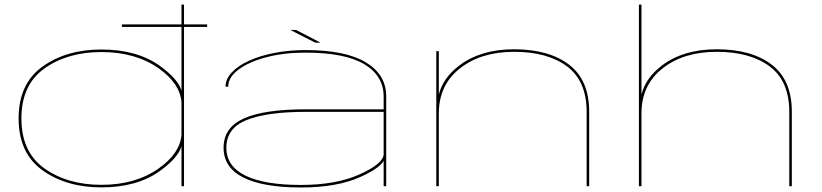

<svg xmlns="http://www.w3.org/2000/svg" viewBox="-20 -805 3553 830"><path d="M507 -688.5V-699.5H764.5V-785H775.5V-699.5H875.5V-688.5H775.5V0H764.5V-172.5Q749.5 -122 670 -65Q571.5 5 418.5 5Q266.5 5 163.5 -69Q60.5 -143 60.5 -293Q60.5 -443 163.5 -517Q266.5 -591 418.5 -591Q571.5 -591 670 -521Q749.5 -464 764.5 -413.5V-688.5ZM764.5 -222V-364Q758 -444.5 665.5 -510Q565.5 -580 418.5 -580Q271.5 -580 172 -509Q72.5 -438 72.5 -293Q72.5 -148 172 -77Q271.5 -6 418.5 -6Q565.5 -6 665.5 -76.5Q758 -141.5 764.5 -222Z M1638.5 0V-110Q1622.5 -79 1541 -41.5Q1439.5 5.5 1281 5.5Q1118 5.5 1032.2 -37.5Q946.5 -80.5 946.5 -166.5Q946.5 -253.5 1034.2 -293Q1122 -332.5 1302.5 -332.5H1638.5V-387.5Q1638.5 -477.5 1554.5 -527.5Q1470.5 -577.5 1300.5 -577.5Q1208 -577.5 1132.2 -557.8Q1056.5 -538 1011.5 -504.5Q966.5 -471 966.5 -430H955Q955 -463.5 982.2 -492.2Q1009.5 -521 1057.2 -542.8Q1105 -564.5 1167.5 -576.5Q1230 -588.5 1300.5 -588.5Q1474.5 -588.5 1562 -535.2Q1649.5 -482 1649.5 -388.5V0ZM1638.5 -139V-321.5H1303Q1134 -321.5 1046.2 -286.2Q958.5 -251 958.5 -166.5Q958.5 -86.5 1040.5 -46Q1122.5 -5.5 1281 -5.5Q1434 -5.5 1536.2 -52Q1638.5 -98.5 1638.5 -139ZM1343 -620.5 1235 -675.5H1260L1366 -620.5Z M1866 0V-584H1877V-396Q1894.5 -467.5 1964.5 -521Q2057.5 -592 2202 -592Q2353 -592 2440 -525.5Q2527 -459 2527 -322V0H2516V-321Q2516 -454.5 2431.5 -517.8Q2347 -581 2202 -581Q2059 -581 1968 -509.2Q1877 -437.5 1877 -314.5V0Z M2742 0V-785H2753V-396Q2770.5 -467.5 2840.5 -521Q2933.5 -592 3078 -592Q3229 -592 3316 -525.5Q3403 -459 3403 -322V0H3392V-321Q3392 -454.5 3307.5 -517.8Q3223 -581 3078 -581Q2935 -581 2844 -509.2Q2753 -437.5 2753 -314.5V0Z"/></svg>

Font: Anybody UltraExpanded Thin
Style: Regular
Weight: 100
Width: 9
Designer: Tyler Finck
Foundry: Etcetera Type Company
Version: Version 1.010; ttfautohint (v1.8.3) -l 8 -r 50 -G 200 -x 14 